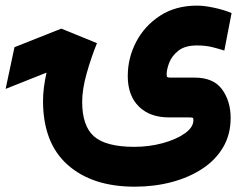

<svg xmlns="http://www.w3.org/2000/svg" viewBox="-38 -434 878 697"><path d="M314 -277.3Q293 -225.6 276.6 -167.5Q260.3 -109.4 260.3 -64.5Q260.3 22.9 303 60.8Q345.7 98.6 448.2 99.1Q503.4 99.1 552.5 85.7Q601.6 72.3 632.8 50.3Q664.1 28.3 664.1 2Q664.1 -4.9 661.9 -6.3Q659.7 -7.8 645.5 -7.8H575.2Q505.9 -7.8 465.8 -47.6Q425.8 -87.4 425.8 -157.7Q425.8 -223.6 456.3 -282Q486.8 -340.3 543.2 -377Q599.6 -413.6 676.8 -413.6Q703.6 -413.6 739 -406Q774.4 -398.4 802.7 -386.7L776.4 -250.5Q755.4 -257.3 731.4 -263.2Q707.5 -269 676.8 -269Q633.8 -269 609.9 -250.2Q585.9 -231.4 576.4 -206.5Q566.9 -181.6 566.9 -164.1Q566.9 -156.2 569.3 -154.3Q571.8 -152.3 580.1 -152.3H668Q737.3 -152.3 768.3 -109.4Q799.3 -66.4 799.3 -5.9Q799.3 54.2 772 100.6Q744.6 147 696.3 178.7Q647.9 210.4 585 227.1Q522 243.7 450.7 243.7Q296.9 243.7 207.5 164.3Q118.2 85 118.2 -67.9Q118.2 -92.3 121.6 -118.2Q125 -144 130.9 -170.4L-17.6 -111.3L14.6 -262.7L184.6 -330.1Z"/></svg>

Font: Vazir Black FD
Style: Black-FD
Weight: 900
Designer: Saber Rastikerdar
Foundry: Saber Rastikerdar
Version: Version 30.0.0